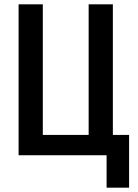

<svg xmlns="http://www.w3.org/2000/svg" viewBox="-20 -718 640 888"><path d="M473 0H66V-698H178V-94H390V-698H502V-94H577V150H473Z"/></svg>

Font: IBM Plaex Mono Medium
Style: Regular
Weight: 500
Designer: Mike Abbink, Paul van der Laan, Pieter van Rosmalen
Foundry: Bold Monday
Version: Version 2.003